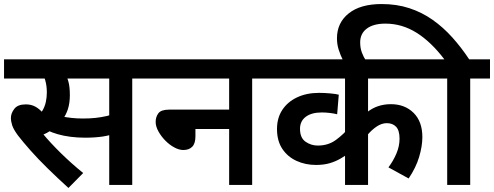

<svg xmlns="http://www.w3.org/2000/svg" viewBox="-20 -916 2447 951"><path d="M282 -527 300 -557Q311 -539 318.5 -513Q326 -487 326 -445Q326 -405 316 -374.5Q306 -344 288 -322L279 -308Q260 -288 236 -272Q212 -256 185 -245L191 -255Q230 -208 282 -157Q334 -106 392 -59L319 15Q264 -35 215.5 -82.5Q167 -130 130 -172Q93 -214 69 -245Q47 -275 40.5 -295Q34 -315 34 -332Q34 -355 51 -377Q68 -399 108 -399Q134 -399 154.5 -388Q175 -377 192 -357Q209 -337 225 -307L158 -335Q179 -349 190.5 -368.5Q202 -388 207 -411Q212 -434 212 -458Q212 -490 204.5 -517Q197 -544 188 -557L250 -527H0V-622H449V-527ZM635 -527V0H521V-527H422V-622H733V-527ZM391 -329Q425 -329 453 -332Q481 -335 509.5 -341.5Q538 -348 571 -361V-263Q530 -246 490.5 -240Q451 -234 402 -234Q364 -234 329 -238.5Q294 -243 265 -251.5Q236 -260 216 -270L232 -353Q256 -346 281 -340.5Q306 -335 333.5 -332Q361 -329 391 -329Z M718 -622H1326V-527H1229V0H1115V-277H948V-241Q948 -205 932 -189Q916 -173 888 -173Q867 -173 843 -186Q819 -199 798.5 -220Q778 -241 764.5 -265.5Q751 -290 751 -312Q751 -337 764.5 -355Q778 -373 818 -373H1115V-527H718Z M2126 -527H1803V-337L1798 -360Q1823 -380 1852.5 -390Q1882 -400 1916 -400Q1985 -400 2028.5 -357Q2072 -314 2072 -237Q2072 -192 2056 -138.5Q2040 -85 2004 -32L1904 -87Q1928 -119 1943.5 -155.5Q1959 -192 1959 -229Q1959 -270 1942 -288Q1925 -306 1896 -306Q1870 -306 1844.5 -288.5Q1819 -271 1798 -245L1803 -266V0H1689V-196L1717 -163Q1693 -146 1667.5 -131Q1642 -116 1612.5 -107.5Q1583 -99 1545 -99Q1493 -99 1449 -119Q1405 -139 1378.5 -178.5Q1352 -218 1352 -277Q1352 -332 1378.5 -372Q1405 -412 1452 -434Q1499 -456 1560 -456Q1586 -456 1614.5 -453.5Q1643 -451 1658 -447L1650 -350Q1635 -354 1614 -356.5Q1593 -359 1574 -359Q1523 -359 1494.5 -337.5Q1466 -316 1466 -278Q1466 -233 1493.5 -214Q1521 -195 1554 -195Q1606 -195 1644 -223Q1682 -251 1710 -285L1689 -210V-527H1312V-622H2126Z M2195 -527H2112V-622H2181Q2115 -709 2043 -754Q1971 -799 1889 -799Q1830 -799 1797 -774.5Q1764 -750 1764 -706Q1764 -678 1772.5 -655.5Q1781 -633 1793 -615H1680Q1666 -643 1657.5 -670Q1649 -697 1649 -726Q1649 -803 1707 -849.5Q1765 -896 1870 -896Q1945 -896 2007.5 -875.5Q2070 -855 2122.5 -818Q2175 -781 2220 -731Q2265 -681 2304 -622H2407V-527H2309V0H2195Z"/></svg>

Font: Noto Sans Devanagari SemiBold
Style: Regular
Weight: 600
Version: Version 2.003